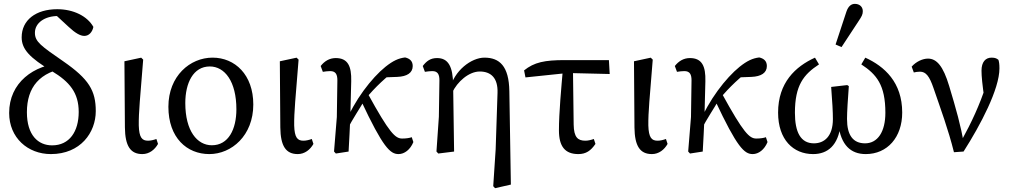

<svg xmlns="http://www.w3.org/2000/svg" viewBox="-20 -787 5245 997"><path d="M244.2 13.1C397.9 13.1 477.3 -98.8 477.3 -209.9C477.3 -316.7 441.5 -376.5 308.9 -468.4C193 -548.6 161.3 -570.1 161.3 -616.7C161.3 -668.8 213.2 -703.8 280.9 -703.8C309.8 -703.8 326.9 -698.6 344.6 -685.8L336 -716.6L252.3 -725.2L337.1 -646.9C371 -615.2 397.1 -600.5 417.7 -600.5C440.9 -600.5 459.1 -618.9 464.9 -647.2C433.6 -703.3 361.2 -739.2 277.3 -739.2C166.7 -739.2 92.5 -683.1 92.5 -593.1C92.5 -531.1 134.7 -486.6 249.5 -417.6C341.4 -362.3 388.7 -305.3 388.7 -205.7C388.7 -104.4 340.8 -32.2 250.6 -32.2C178.7 -32.2 119.7 -84.2 119.7 -204.3C119.7 -334 185.9 -415.2 331.7 -435.7L308 -460.2C152.5 -451.6 27.5 -356.2 27.5 -200.5C27.5 -71.2 124.9 13.1 244.2 13.1Z M719.2 13.1C755.2 13.1 784 -9.9 800.5 -39.7L792.1 -65.3C778.3 -60.3 762.6 -56.4 748.7 -56.4C717.7 -56.4 702.5 -72.2 700.6 -135.5C699.7 -203.9 707.6 -277.8 723.5 -477.4L713.1 -487.5L626.1 -468.8L628.6 -125.1C629.7 -28.9 657.2 13.1 719.2 13.1Z M1067 13.1C1182.5 13.1 1295.3 -83 1295.3 -244.3C1295.3 -398.9 1200.1 -487.7 1083.7 -487.7C967.1 -487.7 854.4 -392.7 854.4 -232.5C854.4 -71.2 950.8 13.1 1067 13.1ZM1080.2 -32.7C1003.6 -32.7 942.2 -107.3 942.2 -251.9C942.2 -356 983.4 -441.9 1069.4 -441.9C1147 -441.9 1207.5 -364.2 1207.5 -219.6C1207.5 -115.8 1166.4 -32.7 1080.2 -32.7Z M1526.2 13.1C1562.2 13.1 1591 -9.9 1607.5 -39.7L1599.1 -65.3C1585.3 -60.3 1569.6 -56.4 1555.7 -56.4C1524.7 -56.4 1509.5 -72.2 1507.6 -135.5C1506.7 -203.9 1514.6 -277.8 1530.5 -477.4L1520.1 -487.5L1433.1 -468.8L1435.6 -125.1C1436.7 -28.9 1464.2 13.1 1526.2 13.1Z M1724 10.2 1790.1 0C1794 -59 1796 -117.8 1799 -176.5L1803.8 -365.1C1805.8 -442.8 1786.7 -485.5 1723.4 -485.5C1690.5 -485.5 1664.5 -469.1 1645.2 -444.2L1656.4 -414C1668.1 -415.9 1682 -417.8 1694.6 -417.8C1723.7 -417.8 1731.9 -399.8 1731.9 -369.8L1729.1 -179.5L1714.5 -0.2L1724 10.2ZM1779.3 -107.5C1814.9 -176.7 1843.9 -216 1876.7 -273.4C1929.9 -334.7 1984.2 -389.1 2053.1 -435.6L1954.2 -384.4L2043 -387.7C2093.3 -389.9 2123.1 -408.3 2123.1 -444.2C2123.1 -471.2 2105.9 -483.6 2083.5 -488.7C2049.2 -484.5 2020.7 -471.4 1981.5 -440.1C1911 -383.4 1818.4 -264.8 1771.9 -143.7L1779.3 -107.5ZM2049.6 13.1C2080 13.1 2110.5 -9.8 2126.5 -49.3L2118.1 -74.6C2108 -70.6 2089.3 -67.6 2068.3 -67.6C2032.9 -67.6 2002.6 -95 1888.5 -303.4L1854.5 -264.9C1968.9 -20.9 2006.2 13.1 2049.6 13.1Z M2246.4 -0.2 2255.9 10.2 2338 0 2333 -345.9C2332 -442.7 2307.1 -485.5 2249.4 -485.5C2214.5 -485.5 2194.5 -469.2 2175.2 -444.3L2186.4 -414C2199.1 -415.9 2212 -417.8 2224.6 -417.8C2253.7 -417.8 2261.8 -399.8 2261.8 -369.8L2258.9 -180.7L2246.4 -0.2ZM2541.2 179.8 2550.7 190.2 2632.8 171.5 2624.9 -313.4C2622.9 -444.1 2573.7 -487.7 2495.4 -487.7C2428.9 -487.7 2337.3 -421.8 2315 -321.4L2328 -305.7C2354.2 -362.6 2414.7 -415.7 2471.2 -415.7C2528.9 -415.7 2566.4 -382.6 2563.5 -304.4L2553.8 -11.3L2541.2 179.8Z M2708.6 -385 2928.3 -407.9 3146 -402.7 3141.9 -474.9H2913.1C2808.2 -474.9 2754.2 -463.9 2701.4 -421.5L2708.6 -385ZM2983.3 13.1C3022.7 13.1 3048.2 -4.5 3072 -39.7L3063.6 -65.3C3049.9 -60.3 3033.1 -56.4 3019.9 -56.4C2980.9 -56.4 2959.9 -73.4 2958.9 -140.1L2955.1 -439.6H2904C2894.3 -328.2 2882.4 -200.9 2882.4 -110.2C2882.4 -26.6 2913.9 13.1 2983.3 13.1Z M3365.2 13.1C3401.2 13.1 3430 -9.9 3446.5 -39.7L3438.1 -65.3C3424.3 -60.3 3408.6 -56.4 3394.7 -56.4C3363.7 -56.4 3348.5 -72.2 3346.6 -135.5C3345.7 -203.9 3353.6 -277.8 3369.5 -477.4L3359.1 -487.5L3272.1 -468.8L3274.6 -125.1C3275.7 -28.9 3303.2 13.1 3365.2 13.1Z M3563 10.2 3629.1 0C3633 -59 3635 -117.8 3638 -176.5L3642.8 -365.1C3644.8 -442.8 3625.7 -485.5 3562.4 -485.5C3529.5 -485.5 3503.5 -469.1 3484.2 -444.2L3495.4 -414C3507.1 -415.9 3521 -417.8 3533.6 -417.8C3562.7 -417.8 3570.9 -399.8 3570.9 -369.8L3568.1 -179.5L3553.5 -0.2L3563 10.2ZM3618.3 -107.5C3653.9 -176.7 3682.9 -216 3715.7 -273.4C3768.9 -334.7 3823.2 -389.1 3892.1 -435.6L3793.2 -384.4L3882 -387.7C3932.3 -389.9 3962.1 -408.3 3962.1 -444.2C3962.1 -471.2 3944.9 -483.6 3922.5 -488.7C3888.2 -484.5 3859.7 -471.4 3820.5 -440.1C3750 -383.4 3657.4 -264.8 3610.9 -143.7L3618.3 -107.5ZM3888.6 13.1C3919 13.1 3949.5 -9.8 3965.5 -49.3L3957.1 -74.6C3947 -70.6 3928.3 -67.6 3907.3 -67.6C3871.9 -67.6 3841.6 -95 3727.5 -303.4L3693.5 -264.9C3807.9 -20.9 3845.2 13.1 3888.6 13.1Z M4202.2 13.1C4277.7 13.1 4333 -31.5 4345.2 -140.6H4333.4C4346.6 -34.3 4397.1 13.1 4475.5 13.1C4587.9 13.1 4664.9 -74.2 4664.9 -202.5C4664.9 -359.5 4573.1 -442.2 4473.3 -487.6L4452.5 -452.6C4532 -400.6 4577.5 -345.5 4577.5 -201.4C4577.5 -102.6 4537.5 -42.7 4472 -42.7C4410.1 -42.7 4378.3 -84.4 4378.3 -169.4C4378.3 -206 4382.7 -272.5 4387.7 -339.9L4379.3 -345.2L4296 -335.6C4302 -258.8 4305 -204.9 4305 -168.8C4305 -77.8 4259 -42.7 4206.6 -42.7C4136.9 -42.7 4107.8 -101.6 4107.8 -201.5C4107.8 -344.1 4152.7 -400 4232.8 -452.6L4212 -487.6C4110.5 -441.6 4020.4 -357.8 4020.4 -202.5C4020.4 -61.5 4099.4 13.1 4202.2 13.1ZM4318.9 -555.9 4349.8 -542.5 4438.4 -677.4C4454.8 -701.8 4460.3 -712.3 4460.3 -728.9C4460.3 -751.5 4443.7 -766.9 4419.2 -766.9C4401.5 -766.9 4385.3 -756.5 4375.1 -726.3L4318.9 -555.9Z M4933.6 3.4 4983.5 -0.1C5072 -138.7 5169.8 -324.5 5169.8 -431.9C5169.8 -455.1 5167.8 -465.4 5164.7 -476C5157.1 -482.6 5148.8 -487.7 5128.9 -487.7C5097.3 -487.7 5076.7 -465 5076.7 -420.2C5076.7 -391.2 5080.3 -351.8 5093.3 -261.9L5102.5 -347.2C5063.2 -235.5 5030.5 -161.7 4968.5 -48.7L4983.9 -45C4971.1 -127.4 4943.9 -224 4908.7 -340.5C4877.6 -444.2 4843.7 -482.7 4798.6 -482.7C4771.5 -482.7 4737.6 -467.5 4714 -441L4725.2 -410.7C4734.2 -412.8 4744.2 -414.8 4757.2 -414.8C4788 -414.8 4806.3 -391.2 4827.2 -330.3C4865.7 -217.9 4904 -115.2 4933.6 3.4Z"/></svg>

Font: Source Serif Variable
Style: Regular
Weight: 389
Designer: Frank Grießhammer
Foundry: Adobe Systems Incorporated
Version: Version 3.001;hotconv 1.0.111;makeotfexe 2.5.65597